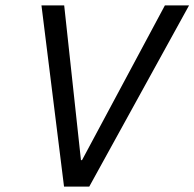

<svg xmlns="http://www.w3.org/2000/svg" viewBox="-20 -688 717 708"><path d="M216.1 0 132.9 -668H216.7L278.5 -97.6H282.5L588 -668H677.1L309.2 0Z"/></svg>

Font: Atkinson Hyperlegible Mono ExtraLight
Style: Italic
Weight: 200
Italic angle: -12°
Monospace: yes
Designer: Elliott Scott, Megan Eiswerth, Linus Boman, Theodore Petrosky, Letters from Sweden
Foundry: Applied Design Works, Letters from Sweden
Version: Version 2.001